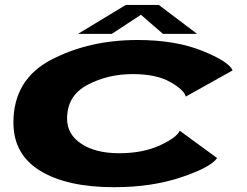

<svg xmlns="http://www.w3.org/2000/svg" viewBox="-20 -753 1004 780"><path d="M443.5 7.5Q252.5 7.5 143.5 -59Q34.5 -125.5 34.5 -255Q34.5 -430 188 -510.2Q341.5 -590.5 539 -590.5Q692 -590.5 801 -546.8Q910 -503 925 -467L734.5 -360.5Q729 -387 672.2 -419.5Q615.5 -452 519 -452Q418 -452 335.2 -408.2Q252.5 -364.5 252.5 -271Q252.5 -206.5 311 -168.5Q369.5 -130.5 463.5 -130.5Q560 -130.5 629 -162.2Q698 -194 710 -222L862 -111Q837 -73.5 716.8 -33Q596.5 7.5 443.5 7.5ZM297 -615.5 491 -733H625L780.5 -615.5H642L552.5 -693L434.5 -615.5Z"/></svg>

Font: Anybody UltraExpanded Regular
Style: Bold Italic
Weight: 700
Width: 9
Italic angle: -10°
Designer: Tyler Finck
Foundry: Etcetera Type Company
Version: Version 1.010; ttfautohint (v1.8.3) -l 8 -r 50 -G 200 -x 14 